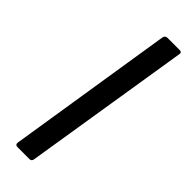

<svg xmlns="http://www.w3.org/2000/svg" viewBox="-178 -498 509 509"><g transform="rotate(45 77.0 -243.0)"><path d="M25 0Q16 0 17 -9L91 -477Q93 -486 101 -486H147Q156 -486 154 -477L79 -9Q78 0 70 0Z"/></g></svg>

Font: Sofia Sans Extra Condensed
Style: Italic
Weight: 400
Italic angle: -9°
Designer: Botio Nikoltchev, Ani Petrova
Foundry: lettersoup
Version: Version 4.101; ttfautohint (v1.8.4.7-5d5b)